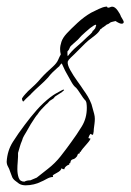

<svg xmlns="http://www.w3.org/2000/svg" viewBox="-61 -435 391 575"><path d="M-4 115Q-10 111 -16.5 105.5Q-23 100 -25 94L-31 78Q-33 71 -37 64Q-41 57 -41 49Q-39 16 -22.5 -10Q-6 -36 13 -61Q30 -84 49 -105.5Q68 -127 90 -144Q98 -150 105.5 -154.5Q113 -159 121 -163L129 -167L131 -165Q125 -159 118 -155Q111 -151 104 -146L99 -140L88 -133Q85 -130 82.5 -127Q80 -124 77 -122Q70 -115 63 -107.5Q56 -100 51 -92Q48 -89 44 -83Q37 -73 31 -63Q25 -53 19 -42Q15 -35 11 -28.5Q7 -22 5 -14Q1 -5 -1.5 4Q-4 13 -7 23V34Q-7 40 -8 50.5Q-9 61 -9 72Q-9 86 -5 97.5Q-1 109 12 109Q19 105 30 105L49 97L82 71Q104 54 120.5 33Q137 12 152 -9Q169 -32 184 -56.5Q199 -81 199 -112Q199 -119 198 -126Q197 -133 192 -137Q189 -140 180 -154Q171 -168 167 -172Q160 -177 153.5 -188.5Q147 -200 137 -218Q134 -223 130 -232Q126 -241 124 -245Q123 -245 120 -241.5Q117 -238 117 -237L110 -231Q103 -225 96 -218Q89 -211 83 -203Q72 -191 59 -179.5Q46 -168 34 -156Q32 -153 24 -146Q16 -139 10 -132L9 -131Q7 -131 5.5 -135.5Q4 -140 6 -142Q9 -147 15.5 -154Q22 -161 23 -162Q35 -173 43.5 -181Q52 -189 62 -201Q70 -210 79 -218.5Q88 -227 97 -235Q109 -246 113 -255.5Q117 -265 121 -272Q119 -280 119 -288Q119 -298 123 -310Q127 -322 139 -335Q151 -348 171 -366.5Q191 -385 212 -397Q222 -402 234.5 -408Q247 -414 256 -415Q260 -416 260 -414Q260 -412 263 -412Q266 -412 269 -413.5Q272 -415 275 -415Q283 -415 291 -404Q299 -393 301 -386Q302 -384 306.5 -376.5Q311 -369 309 -367Q309 -367 308 -365.5Q307 -364 303 -364Q297 -364 285 -372Q270 -369 268 -366.5Q266 -364 258 -361Q258 -361 254.5 -358Q251 -355 246 -352H245Q243 -348 240 -348L237 -343Q232 -335 217 -324Q202 -313 194 -305L162 -273Q158 -269 151 -262.5Q144 -256 142 -251Q140 -242 149.5 -225Q159 -208 171 -191.5Q183 -175 188 -167Q196 -156 202 -146Q208 -136 213 -123L221 -94Q222 -90 222.5 -86.5Q223 -83 223 -79Q223 -72 222 -64.5Q221 -57 220 -49Q220 -45 219.5 -41Q219 -37 218 -33Q217 -32 216.5 -31.5Q216 -31 216 -31Q214 -31 212 -33.5Q210 -36 206 -28Q204 -24 204 -23Q204 -20 208 -20.5Q212 -21 207 -14Q206 -12 199.5 -4.5Q193 3 187 10Q181 17 181 20L178 19V24Q172 25 171 29.5Q170 34 165 38Q162 41 157.5 42Q153 43 151 47L149 54H146L147 57H146V58Q142 59 137.5 62.5Q133 66 132 70Q132 72 131 72L124 70V69H123Q122 76 109.5 82.5Q97 89 97 91L98 95Q89 95 78.5 101Q68 107 60 110Q53 114 40.5 117Q28 120 16 120Q4 120 -4 115ZM142 -267V-268H143Q153 -282 169.5 -296Q186 -310 199 -323Q204 -328 209.5 -332.5Q215 -337 217 -343H218L224 -350Q227 -358 227 -359Q227 -360 226.5 -360.5Q226 -361 226 -361Q224 -361 219 -358Q214 -355 209 -351L195 -339Q182 -328 172 -316L154 -300Q149 -296 147.5 -291Q146 -286 141 -281Q141 -280 141 -273.5Q141 -267 142 -267Z"/></svg>

Font: Cherish
Style: Regular
Weight: 400
Designer: Robert E. Leuschke
Foundry: Robert E. Leuschke
Version: Version 1.005